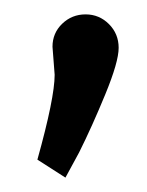

<svg xmlns="http://www.w3.org/2000/svg" viewBox="-20 -752 205 267"><path d="M32 -530Q56 -616 56 -648L53 -687Q53 -706 66.5 -719Q80 -732 99 -732Q118 -732 131.5 -718.5Q145 -705 145 -685.5Q145 -666 126.5 -621Q108 -576 90 -540L71 -505Z"/></svg>

Font: Economica
Style: Regular
Weight: 400
Designer: Vicente Lamonaca
Foundry: Vicente Lamonaca
Version: Version 1.101